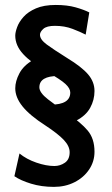

<svg xmlns="http://www.w3.org/2000/svg" viewBox="-20 -563 441 755"><path d="M191.9 171.9Q143.1 171.9 101.8 159.2Q60.5 146.5 36.6 129.9L56.6 40.5Q84 63 122.8 76.4Q161.6 89.8 193.8 89.8Q216.3 89.8 235.1 76.9Q253.9 64 253.9 35.6Q253.9 11.7 231 -12.7Q208 -37.1 158.2 -69.8Q96.7 -109.4 68.4 -144.8Q40 -180.2 40 -215.8Q40 -243.7 56.2 -274.4Q72.3 -305.2 109.4 -326.7Q146.5 -348.1 209.5 -348.1V-264.2Q134.8 -264.2 134.8 -219.7Q134.8 -198.7 168.7 -172.4Q202.6 -146 245.1 -117.2Q297.4 -82 324.5 -50Q351.6 -18.1 351.6 33.7Q351.6 72.3 330.3 103.8Q309.1 135.3 272.9 153.6Q236.8 171.9 191.9 171.9ZM178.7 -69.3V-151.4Q256.3 -151.4 256.3 -199.2Q256.3 -215.3 237.3 -232.9Q218.3 -250.5 165.5 -280.3Q103 -315.9 71.5 -349.9Q40 -383.8 40 -422.9Q40 -436 47.4 -456.3Q54.7 -476.6 72.5 -496.6Q90.3 -516.6 121.3 -530Q152.3 -543.5 199.2 -543.5Q244.1 -543.5 277.1 -534.2Q310.1 -524.9 331.1 -514.2L316.9 -426.8Q296.4 -437.5 265.1 -449.5Q233.9 -461.4 195.8 -461.4Q163.6 -461.4 150.4 -449.5Q137.2 -437.5 137.2 -426.3Q137.2 -407.7 163.6 -388.2Q189.9 -368.7 244.6 -334.5Q300.8 -300.3 326.2 -270.8Q351.6 -241.2 351.6 -205.1Q351.6 -169.9 334.5 -138.9Q317.4 -107.9 279.5 -88.6Q241.7 -69.3 178.7 -69.3Z"/></svg>

Font: Harmattan
Style: Bold
Weight: 700
Designer: George W. Nuss III and SIL International
Foundry: SIL International
Version: Version 4.000